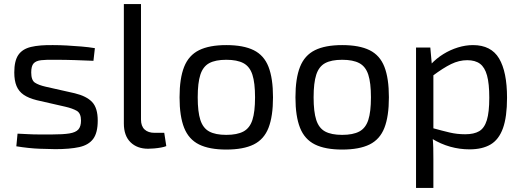

<svg xmlns="http://www.w3.org/2000/svg" viewBox="-20 -720 2561 941"><path d="M240 -499Q272 -499 308 -497Q344 -495 379.5 -492Q415 -489 445 -484L438 -422Q392 -424 345.5 -425.5Q299 -427 253 -427Q208 -428 182 -425Q156 -422 144.5 -409Q133 -396 133 -365Q133 -327 151 -315Q169 -303 204 -295L346 -263Q404 -249 431.5 -220Q459 -191 459 -129Q459 -69 436.5 -39Q414 -9 368 1Q322 11 251 11Q225 11 173.5 9Q122 7 60 -3L66 -65Q90 -64 117 -62.5Q144 -61 173.5 -61Q203 -61 234 -61Q289 -61 320 -66Q351 -71 364 -85.5Q377 -100 377 -129Q377 -165 356 -177Q335 -189 300 -197L160 -229Q120 -239 96 -255.5Q72 -272 61 -298.5Q50 -325 50 -365Q50 -422 70 -451Q90 -480 132 -490Q174 -500 240 -499Z M671 -700V-134Q671 -102 688.5 -85.5Q706 -69 738 -69H785L795 -4Q786 0 769.5 3Q753 6 735.5 7.5Q718 9 706 9Q652 9 619.5 -23Q587 -55 587 -115V-700Z M1089 -499Q1173 -499 1223.5 -474Q1274 -449 1296 -392.5Q1318 -336 1318 -243Q1318 -150 1296 -93.5Q1274 -37 1223.5 -12Q1173 13 1089 13Q1006 13 955.5 -12Q905 -37 882.5 -93.5Q860 -150 860 -243Q860 -336 882.5 -392.5Q905 -449 955.5 -474Q1006 -499 1089 -499ZM1089 -427Q1036 -427 1005.5 -410.5Q975 -394 962 -354Q949 -314 949 -243Q949 -172 962 -132Q975 -92 1005.5 -75.5Q1036 -59 1089 -59Q1142 -59 1173 -75.5Q1204 -92 1217 -132Q1230 -172 1230 -243Q1230 -314 1217 -354Q1204 -394 1173 -410.5Q1142 -427 1089 -427Z M1657 -499Q1741 -499 1791.5 -474Q1842 -449 1864 -392.5Q1886 -336 1886 -243Q1886 -150 1864 -93.5Q1842 -37 1791.5 -12Q1741 13 1657 13Q1574 13 1523.5 -12Q1473 -37 1450.5 -93.5Q1428 -150 1428 -243Q1428 -336 1450.5 -392.5Q1473 -449 1523.5 -474Q1574 -499 1657 -499ZM1657 -427Q1604 -427 1573.5 -410.5Q1543 -394 1530 -354Q1517 -314 1517 -243Q1517 -172 1530 -132Q1543 -92 1573.5 -75.5Q1604 -59 1657 -59Q1710 -59 1741 -75.5Q1772 -92 1785 -132Q1798 -172 1798 -243Q1798 -314 1785 -354Q1772 -394 1741 -410.5Q1710 -427 1657 -427Z M2298 -499Q2387 -499 2426 -433.5Q2465 -368 2465 -241Q2465 -147 2445 -91.5Q2425 -36 2384.5 -12Q2344 12 2281 12Q2233 12 2186.5 -1Q2140 -14 2096 -41L2101 -92Q2148 -79 2184 -70.5Q2220 -62 2260 -62Q2303 -62 2328.5 -77Q2354 -92 2366 -131Q2378 -170 2378 -241Q2378 -310 2367 -350Q2356 -390 2332.5 -407.5Q2309 -425 2270 -425Q2230 -425 2191 -406Q2152 -387 2100 -348L2092 -405Q2119 -434 2153 -455Q2187 -476 2224.5 -487.5Q2262 -499 2298 -499ZM2089 -487 2098 -386 2104 -373V-61L2100 -49Q2103 -21 2103.5 5Q2104 31 2104 60V201H2019V-487Z"/></svg>

Font: Exo 2
Style: Regular
Weight: 400
Designer: Natanael Gama
Foundry: Natanael Gama
Version: Version 2.010